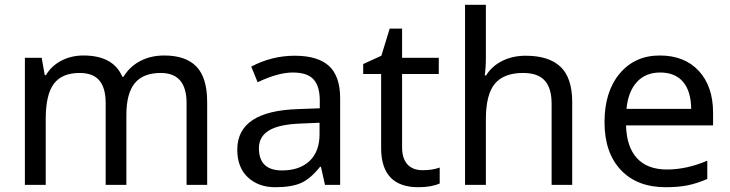

<svg xmlns="http://www.w3.org/2000/svg" viewBox="-20 -780 3079 810"><path d="M767.1 0V-345.2Q767.1 -472.2 658.2 -472.2Q583.5 -472.2 548.3 -428.7Q513.2 -385.3 513.2 -295.9V0H425.8V-345.2Q425.8 -408.7 399.2 -440.4Q372.6 -472.2 315.9 -472.2Q241.7 -472.2 207.3 -426.8Q172.9 -381.3 172.9 -277.8V0H85V-536.1H155.8L168.9 -462.9H173.8Q196.8 -502 238.5 -523.9Q280.3 -545.9 332 -545.9Q458 -545.9 496.1 -456.1H501Q526.9 -499 571.5 -522.5Q616.2 -545.9 672.9 -545.9Q763.7 -545.9 808.8 -499Q854 -452.1 854 -349.1V0Z M1169.9 -61Q1243.7 -61 1285.9 -100.8Q1328.1 -140.6 1328.1 -213.9V-262.2L1249 -258.8Q1156.7 -255.4 1114.5 -229.5Q1072.3 -203.6 1072.3 -154.8Q1072.3 -61 1169.9 -61ZM1415 -365.2V0H1351.1L1334 -76.2H1330.1Q1290 -25.9 1250.2 -8.1Q1210.4 9.8 1140.6 9.8Q1070.8 9.8 1025.9 -31.7Q981 -73.2 981 -148.9Q981 -312 1238.3 -319.8L1329.1 -323.2V-355Q1329.1 -416 1302.7 -445.1Q1276.4 -474.1 1215.1 -474.1Q1153.8 -474.1 1066.9 -433.1L1040 -499Q1126.5 -544.9 1223.4 -544.9Q1320.3 -544.9 1367.7 -502Q1415 -459 1415 -365.2Z M1587.9 -155.8V-467.8H1512.2V-509.8L1588.9 -544.9L1624 -659.2H1676.3V-536.1H1831.1V-467.8H1676.3V-158.2Q1676.3 -111.8 1698.5 -86.9Q1720.7 -62 1762.9 -62Q1805.2 -62 1835 -73.2V-5.9Q1799.3 9.8 1745.1 9.8Q1587.9 9.8 1587.9 -155.8Z M2307.1 0V-342.8Q2307.1 -408.2 2278.1 -440.2Q2249 -472.2 2187 -472.2Q2105.5 -472.2 2067.6 -426.8Q2029.8 -381.3 2029.8 -276.9V0H1941.9V-759.8H2029.8V-537.1Q2029.8 -493.2 2024.9 -461.9H2030.8Q2054.7 -501 2098.6 -522.9Q2142.6 -544.9 2197.8 -544.9Q2295.4 -544.9 2344.7 -498.3Q2394 -451.7 2394 -349.1V0Z M2623 -320.8H2896Q2895 -396 2861.3 -435.1Q2827.6 -474.1 2765.4 -474.1Q2703.1 -474.1 2666.5 -433.6Q2629.9 -393.1 2623 -320.8ZM2963.9 -102.1V-24.9Q2919.4 -5.9 2880.4 2Q2841.3 9.8 2788.1 9.8Q2667.5 9.8 2598.9 -63.2Q2530.3 -136.2 2530.3 -264.6Q2530.3 -393.1 2594.2 -469.5Q2658.2 -545.9 2763.2 -545.9Q2868.2 -545.9 2928.2 -480.7Q2988.3 -415.5 2988.3 -304.2V-251H2621.1Q2623.5 -159.7 2667.5 -112.3Q2711.4 -64.9 2793.9 -64.9Q2876.5 -64.9 2963.9 -102.1Z"/></svg>

Font: NotoSans
Style: Regular
Weight: 400
Designer: Monotype Design team
Foundry: Monotype Imaging Inc.
Version: Version 1.04